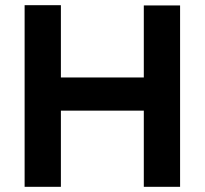

<svg xmlns="http://www.w3.org/2000/svg" viewBox="-20 -721 790 741"><path d="M535 -294H215V0H75V-701H215V-422H535V-700H675V0H535Z"/></svg>

Font: Oak Sans
Style: Bold
Weight: 700
Designer: Erik Kennedy, Walven
Foundry: Erik Kennedy, Walven
Version: Version 1.000